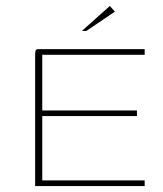

<svg xmlns="http://www.w3.org/2000/svg" viewBox="-20 -625 549 645"><path d="M98 0V-440Q98 -450 99.5 -455Q101 -460 109 -460H466V-441H122V-254H440V-235H122V-19H466V0ZM255 -521 349 -605 366 -586 270 -521Z"/></svg>

Font: Genos Thin Thin
Style: Regular
Weight: 250
Version: Version 1.010